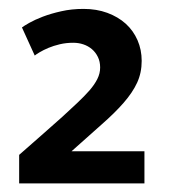

<svg xmlns="http://www.w3.org/2000/svg" viewBox="-20 -745 392 440"><path d="M147.9 -647Q131.8 -647 117.2 -643.6Q102.5 -640.1 91.1 -635.3Q79.6 -630.4 71.3 -625.5Q63 -620.6 59.6 -617.7L30.3 -682.1Q34.7 -685.5 47.1 -692.6Q59.6 -699.7 78.1 -706.8Q96.7 -713.9 120.4 -719.2Q144 -724.6 171.4 -724.6Q201.2 -724.6 225.8 -715.6Q250.5 -706.5 268.1 -690.7Q285.6 -674.8 295.2 -652.8Q304.7 -630.9 304.7 -605.5Q304.7 -578.1 294.2 -555.4Q283.7 -532.7 263.2 -509.3Q242.7 -485.8 212.6 -459.5Q182.6 -433.1 144 -398.4H144.5H311V-324.7H23.9V-390.1Q50.3 -413.1 75.4 -435.3Q100.6 -457.5 122.6 -477.1Q141.6 -494.6 157.5 -509.5Q173.3 -524.4 185.1 -537.8Q196.8 -551.3 203.1 -564Q209.5 -576.7 209.5 -590.3Q209.5 -604 204.3 -614.5Q199.2 -625 190.7 -632.3Q182.1 -639.6 171.1 -643.3Q160.2 -647 147.9 -647Z"/></svg>

Font: Ufes Sans SemiBold
Style: Regular
Weight: 600
Designer: Ricardo Esteves & Filipe Motta
Foundry: ProDesignUfes - Ricardo Esteves, Filipe Motta (This is a derivative work, based on Roboto family, by Christian Robertson
Version: Version 2.0